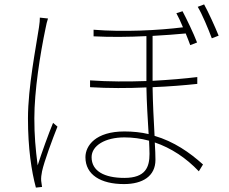

<svg xmlns="http://www.w3.org/2000/svg" viewBox="-20 -813 1040 872"><path d="M396 -99C396 -152 458 -189 545 -189C583 -189 620 -184 657 -174C658 -148 659 -128 659 -114C659 -55 642 -5 545 -5C454 -5 396 -36 396 -99ZM907 -793 878 -782C899 -747 925 -684 942 -639L973 -651C956 -693 926 -759 907 -793ZM198 -729 161 -733C161 -722 160 -708 157 -689C144 -601 107 -418 107 -275C107 -140 123 -35 143 39L171 36C170 29 168 17 167 8C166 -5 168 -21 171 -35C180 -78 219 -183 241 -238L221 -255C201 -207 169 -118 151 -62C141 -140 136 -198 136 -276C136 -400 162 -566 187 -685C190 -703 194 -716 198 -729ZM809 -762 781 -753C790 -736 801 -714 811 -689C700 -675 539 -667 405 -678V-648C481 -644 566 -645 645 -649V-445C562 -442 473 -442 389 -448V-417C472 -412 561 -412 645 -416C646 -351 651 -268 655 -204C621 -212 584 -216 545 -216C415 -216 368 -152 368 -99C368 -19 438 23 543 23C628 23 686 -13 686 -87C686 -106 685 -134 683 -166C757 -141 825 -96 883 -35L902 -66C841 -121 770 -170 682 -196C678 -266 674 -349 673 -417C749 -420 820 -426 876 -432V-463C818 -456 748 -450 673 -446V-650C729 -653 781 -657 823 -661V-662C831 -643 838 -624 844 -608L875 -620C859 -662 827 -728 809 -762Z"/></svg>

Font: Source Han Sans JP ExtraLight
Style: Regular
Weight: 250
Designer: Ryoko NISHIZUKA 西塚涼子 (kana, bopomofo & ideographs); Paul D. Hunt (Latin, Greek & Cyrillic); Sandoll Communications 산돌커뮤니
Foundry: Adobe
Version: Version 2.001;hotconv 1.0.107;makeotfexe 2.5.65593